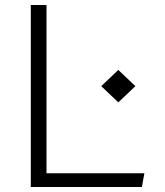

<svg xmlns="http://www.w3.org/2000/svg" viewBox="-20 -750 660 770"><path d="M103.5 -730H166.5V0H103.5ZM146 -55H559L549 0H146ZM386 -404.5 454.5 -469.5 523 -404.5 454.5 -339.5Z"/></svg>

Font: Monaspace Krypton Var
Style: Regular
Weight: 400
Designer: Riley Cran and the Lettermatic Team
Version: Version 1.101 (Monaspace Krypton Var)